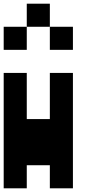

<svg xmlns="http://www.w3.org/2000/svg" viewBox="-20 -1020 540 1040"><path d="M0 0V-625H125V-375H250V-625H375V0H250V-125H125V0ZM0 -750V-875H125V-750ZM125 -875V-1000H250V-875ZM250 -875H375V-750H250Z"/></svg>

Font: GalmuriMono7 Regular
Style: Regular
Weight: 400
Designer: Lee Minseo (quiple)
Version: Version 2.399;hotconv 1.1.1;makeotfexe 2.6.0 DEVELOPMENT